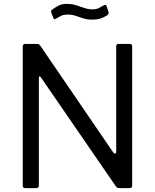

<svg xmlns="http://www.w3.org/2000/svg" viewBox="-20 -968 797 988"><path d="M649 -742Q660 -742 660 -730V-12Q660 -6 656.5 -3Q653 0 647 0H598Q592 0 587 -1Q582 -2 577 -8L191 -569Q186 -576 183 -575Q180 -574 180 -568V-13Q180 0 166 0H110Q97 0 97 -13V-728Q97 -742 110 -742H167Q175 -742 179 -740.5Q183 -739 188 -732L563 -183Q569 -176 573.5 -178Q578 -180 578 -186V-730Q578 -742 590 -742ZM531 -889Q520 -882 501.5 -874.5Q483 -867 455 -867Q429 -867 408.5 -873.5Q388 -880 369.5 -886.5Q351 -893 328 -893Q306 -893 293.5 -886Q281 -879 268 -872Q263 -869 259.5 -869.5Q256 -870 254 -877L244 -903Q243 -909 243 -911.5Q243 -914 248 -918Q264 -930 281 -939Q298 -948 324 -948Q349 -948 370 -941.5Q391 -935 412.5 -927.5Q434 -920 456 -920Q475 -920 487.5 -926Q500 -932 513 -940Q519 -943 523 -942.5Q527 -942 529 -935L539 -904Q541 -897 531 -889Z"/></svg>

Font: Libre Franklin
Style: Regular
Weight: 400
Designer: Pablo Impallari, Rodrigo Fuenzalida, Nhung Nguyen
Foundry: Impallari Type
Version: Version 3.000